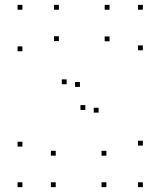

<svg xmlns="http://www.w3.org/2000/svg" viewBox="-20 -760 660 790"><path d="M567.8 10V-10H547.8V10ZM567.8 -160.9V-180.9H547.8V-160.9ZM222.3 -590.9V-610.9H202.3V-590.9ZM222.3 -720V-740H202.3V-720ZM72.2 -720V-740H52.2V-720ZM72.2 -549.1V-569.1H52.2V-549.1ZM417.7 -119.4V-139.4H397.7V-119.4ZM417.7 10V-10H397.7V10ZM209.3 10V-10H189.3V10ZM209.3 -119.6V-139.6H189.3V-119.6ZM331.1 -307.6V-327.6H311.1V-307.6ZM254.3 -413.4V-433.4H234.3V-413.4ZM72.2 -156.8V-176.8H52.2V-156.8ZM72.2 10V-10H52.2V10ZM567.8 -553.2V-573.2H547.8V-553.2ZM567.8 -720V-740H547.8V-720ZM430.7 -720V-740H410.7V-720ZM430.7 -590.1V-610.1H410.7V-590.1ZM308.9 -402.4V-422.4H288.9V-402.4ZM385.7 -296.6V-316.6H365.7V-296.6Z"/></svg>

Font: Monaspace Krypton Dots Var
Style: Regular
Weight: 400
Designer: Riley Cran and the Lettermatic Team
Version: Version 1.100 (Monaspace Krypton Dots)